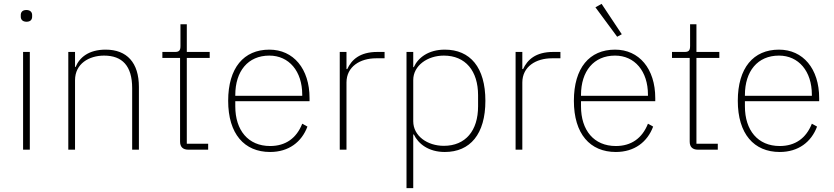

<svg xmlns="http://www.w3.org/2000/svg" viewBox="-20 -778 4335 998"><path d="M118 -665C139 -665 147 -677 147 -691V-700C147 -714 138 -726 117 -726C96 -726 88 -714 88 -700V-691C88 -677 97 -665 118 -665ZM100 0H135V-508H100Z M370 0V-361C370 -447 443 -489 521 -489C615 -489 667 -436 667 -320V0H702V-326C702 -452 640 -520 529 -520C441 -520 393 -479 373 -430H370V-508H335V0Z M1062 0V-31H951V-477H1070V-508H951V-652H918V-539C918 -517 912 -508 890 -508H824V-477H916V-42C916 -15 930 0 959 0Z M1384 12C1481 12 1548 -40 1578 -120L1551 -135C1521 -59 1464 -19 1384 -19C1270 -19 1203 -101 1203 -225V-252H1589V-268C1589 -421 1505 -520 1380 -520C1247 -520 1166 -425 1166 -254C1166 -82 1250 12 1384 12ZM1380 -489C1482 -489 1551 -408 1551 -286V-280H1203V-284C1203 -408 1269 -489 1380 -489Z M1781 0V-349C1781 -432 1852 -475 1935 -475H1979V-508H1941C1850 -508 1807 -467 1785 -419H1781V-508H1746V0Z M2093 200H2128V-79H2131C2154 -31 2207 12 2292 12C2424 12 2503 -81 2503 -254C2503 -428 2424 -520 2292 -520C2207 -520 2153 -478 2131 -429H2128V-508H2093ZM2287 -20C2202 -20 2128 -71 2128 -148V-362C2128 -437 2202 -489 2287 -489C2400 -489 2465 -409 2465 -283V-225C2465 -99 2400 -20 2287 -20Z M2695 0V-349C2695 -432 2766 -475 2849 -475H2893V-508H2855C2764 -508 2721 -467 2699 -419H2695V-508H2660V0Z M3188 -587 3212 -600 3107 -758 3075 -740ZM3181 12C3278 12 3345 -40 3375 -120L3348 -135C3318 -59 3261 -19 3181 -19C3067 -19 3000 -101 3000 -225V-252H3386V-268C3386 -421 3302 -520 3177 -520C3044 -520 2963 -425 2963 -254C2963 -82 3047 12 3181 12ZM3177 -489C3279 -489 3348 -408 3348 -286V-280H3000V-284C3000 -408 3066 -489 3177 -489Z M3711 0V-31H3600V-477H3719V-508H3600V-652H3567V-539C3567 -517 3561 -508 3539 -508H3473V-477H3565V-42C3565 -15 3579 0 3608 0Z M4033 12C4130 12 4197 -40 4227 -120L4200 -135C4170 -59 4113 -19 4033 -19C3919 -19 3852 -101 3852 -225V-252H4238V-268C4238 -421 4154 -520 4029 -520C3896 -520 3815 -425 3815 -254C3815 -82 3899 12 4033 12ZM4029 -489C4131 -489 4200 -408 4200 -286V-280H3852V-284C3852 -408 3918 -489 4029 -489Z"/></svg>

Font: IBM Plex Thai ExtraLight
Style: Regular
Weight: 200
Designer: Mike Abbink, Paul van der Laan, Pieter van Rosmalen, Ben Mitchell, Mark Frömberg
Foundry: Bold Monday
Version: Version 1.0